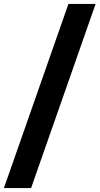

<svg xmlns="http://www.w3.org/2000/svg" viewBox="-53 -862 509 982"><path d="M-33 100 297 -842H436L106 100Z"/></svg>

Font: Montserrat
Style: Bold
Weight: 700
Designer: Julieta Ulanovsky
Foundry: Julieta Ulanovsky
Version: Version 9.000; ttfautohint (v1.8.4.7-5d5b)